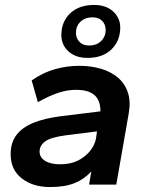

<svg xmlns="http://www.w3.org/2000/svg" viewBox="-20 -746 600 776"><path d="M182 10Q113 10 68 -25Q23 -60 23 -123Q23 -170 47 -201Q71 -232 116 -250Q161 -268 224 -276L386 -296Q386 -320 379 -337Q372 -354 359 -364Q346 -374 328 -378.5Q310 -383 287 -383Q253 -383 216 -371Q179 -359 133 -333L108 -421Q154 -453 202.5 -466.5Q251 -480 299 -480Q348 -480 388.5 -468Q429 -456 457 -432Q485 -408 497 -371.5Q509 -335 500 -286L450 0H340L349 -53Q321 -22 281.5 -6Q242 10 182 10ZM223 -82Q265 -82 295 -97Q325 -112 344 -136Q363 -160 368 -186L372 -215L245 -199Q185 -191 162.5 -174.5Q140 -158 140 -133Q140 -110 162 -96Q184 -82 223 -82ZM334 -512Q285 -512 256.5 -538.5Q228 -565 228 -604Q228 -658 263.5 -692Q299 -726 360 -726Q409 -726 437.5 -699.5Q466 -673 466 -635Q466 -581 430.5 -546.5Q395 -512 334 -512ZM340 -562Q370 -562 388.5 -580Q407 -598 407 -625Q407 -647 393 -661.5Q379 -676 354 -676Q324 -676 305.5 -658.5Q287 -641 287 -613Q287 -592 301 -577Q315 -562 340 -562Z"/></svg>

Font: Gantari SemiBold
Style: Italic
Weight: 600
Italic angle: -10°
Designer: Anugrah Pasau
Foundry: Lafontype
Version: Version 1.000